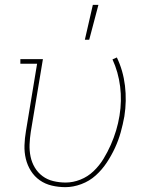

<svg xmlns="http://www.w3.org/2000/svg" viewBox="-20 -764 640 792"><path d="M250 8Q221 8 193.5 1.5Q166 -5 144 -20.5Q122 -36 107.5 -59Q93 -82 86.5 -109Q80 -136 81 -165Q82 -194 87 -223L133 -501H64V-520H157L107 -220Q103 -194 102 -168.5Q101 -143 106 -118.5Q111 -94 123.5 -73Q136 -52 155.5 -37.5Q175 -23 200 -17Q225 -11 251 -11Q281 -11 311.5 -23Q342 -35 366 -58Q390 -81 407 -109Q424 -137 437 -166.5Q450 -196 459 -226Q468 -256 473 -287Q483 -348 475.5 -407.5Q468 -467 444 -519L462 -527Q488 -473 495.5 -410.5Q503 -348 493 -284Q487 -251 478 -218.5Q469 -186 454.5 -154.5Q440 -123 420.5 -93.5Q401 -64 375 -40.5Q349 -17 315.5 -4.5Q282 8 250 8ZM330 -600 363 -744H386L348 -600Z"/></svg>

Font: Iosevka HT Thin Extended
Style: Italic
Weight: 100
Width: 7
Italic angle: -9°
Monospace: yes
Designer: Belleve Invis
Foundry: Belleve Invis
Version: Version 32.3.0; ttfautohint (v1.8.4)